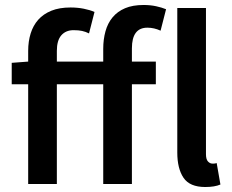

<svg xmlns="http://www.w3.org/2000/svg" viewBox="-20 -738 929 770"><path d="M394 0V-400H208V0H93V-400H27V-486L93 -491V-534Q93 -572 103 -604Q113 -636 133.5 -659Q154 -682 186 -695Q218 -708 263 -708Q291 -708 316 -703Q341 -698 359 -690L337 -604Q323 -611 309 -614Q295 -617 275 -617Q244 -617 226 -596.5Q208 -576 208 -534V-491H394V-542Q394 -580 403 -612.5Q412 -645 431.5 -668.5Q451 -692 481.5 -705Q512 -718 556 -718Q583 -718 606 -713Q629 -708 646 -701L624 -615Q598 -627 571 -627Q509 -627 509 -544V-491H605V-400H509V0ZM803 12Q741 12 716 -25Q691 -62 691 -126V-706H806V-120Q806 -99 814 -90.5Q822 -82 831 -82Q835 -82 838.5 -82Q842 -82 849 -84L864 2Q841 12 803 12Z"/></svg>

Font: TT Toshiba Sans Medium
Style: Regular
Weight: 500
Designer: Paul D. Hunt
Foundry: Toshiba Corporation
Version: Version 2.020;PS 2.000;hotconv 1.0.86;makeotf.lib2.5.63406